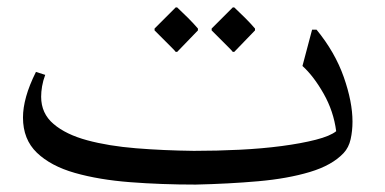

<svg xmlns="http://www.w3.org/2000/svg" viewBox="-20 -490 1039 518"><path d="M931 -162Q931 -137 926 -114.5Q921 -92 907 -77Q876 -44 816 -26Q756 -8 676.5 -1Q597 6 508 8Q415 8 331 1.5Q247 -5 182 -23.5Q117 -42 79.5 -78Q42 -114 42 -173Q42 -199 50.5 -229.5Q59 -260 77 -296L102 -288Q96 -272 93.5 -257Q91 -242 91 -229Q91 -184 124.5 -155.5Q158 -127 215.5 -111.5Q273 -96 347 -90Q421 -84 503 -83Q565 -83 626 -86Q687 -89 740 -96Q793 -103 832 -113Q871 -123 887 -136Q880 -190 853 -237.5Q826 -285 796 -312L822 -410H834Q884 -349 907.5 -282Q931 -215 931 -162ZM608 -350Q607 -352 596 -363Q585 -374 572 -387Q559 -400 551 -408V-413L608 -470H612Q626 -457 641 -442Q656 -427 668 -413V-408L612 -350ZM454 -350Q453 -352 442 -363Q431 -374 418 -387Q405 -400 397 -408V-413L454 -470H458Q472 -457 487 -442Q502 -427 514 -413V-408L458 -350Z"/></svg>

Font: Bona Nova
Style: Regular
Weight: 400
Designer: Mateusz Machalski
Foundry: Capitalics
Version: Version 4.001; ttfautohint (v1.8.3)